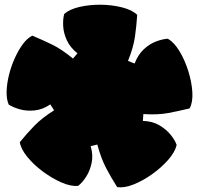

<svg xmlns="http://www.w3.org/2000/svg" viewBox="-20 -893 842 813"><path d="M476 -101Q451 -140 429.5 -181Q408 -222 392 -281L364 -274Q375 -236 368 -203Q361 -170 345 -145Q329 -120 311 -106Q280 -103 240 -120.5Q200 -138 161 -167Q122 -196 95 -229.5Q68 -263 64 -291Q93 -327 125 -360Q157 -393 209 -426L193 -451Q161 -429 127 -425.5Q93 -422 64.5 -430Q36 -438 17 -450Q7 -473 8 -506Q9 -539 18 -575.5Q27 -612 42.5 -646.5Q58 -681 77 -706.5Q96 -732 117 -742Q160 -724 201 -704Q242 -684 289 -645L308 -667Q277 -692 263 -722.5Q249 -753 247.5 -783Q246 -813 252 -834Q275 -854 316 -863.5Q357 -873 403 -873Q452 -873 496 -862Q540 -851 561 -830Q558 -784 551.5 -738Q545 -692 522 -635L550 -624Q564 -661 588.5 -684Q613 -707 641 -717.5Q669 -728 691 -729Q718 -713 740.5 -675.5Q763 -638 777.5 -591.5Q792 -545 794.5 -502.5Q797 -460 783 -434Q738 -423 693 -414.5Q648 -406 587 -410L585 -381Q625 -380 654 -363Q683 -346 702 -323Q721 -300 728 -279Q721 -249 692 -216Q663 -183 623.5 -155Q584 -127 544.5 -111.5Q505 -96 476 -101Z"/></svg>

Font: Oi
Style: Regular
Weight: 400
Designer: Kostas Bartsokas, Mohamad Dakak
Foundry: Foundry5
Version: Version 4.000